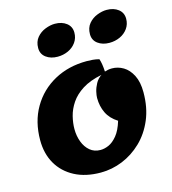

<svg xmlns="http://www.w3.org/2000/svg" viewBox="-125 -951 966 1078"><g transform="rotate(-15 357.5 -412.0)"><path d="M328 25Q240 25 176.5 -8.5Q113 -42 79 -101Q45 -160 45 -238Q45 -346 92.5 -427.5Q140 -509 223 -554.5Q306 -600 412 -600Q429 -600 446.5 -598.5Q464 -597 484 -592Q489 -578 492 -558.5Q495 -539 496 -517Q505 -520 515.5 -522Q526 -524 538 -524Q573 -524 604 -505.5Q635 -487 655 -448Q675 -409 675 -349Q675 -260 645.5 -190.5Q616 -121 566 -73Q516 -25 454.5 0Q393 25 328 25ZM359 -98Q382 -98 407 -109Q432 -120 456 -149Q480 -178 496 -231Q453 -258 434 -297.5Q415 -337 415 -385Q415 -399 420 -421Q425 -443 437.5 -466Q450 -489 472 -504Q403 -490 359 -462Q315 -434 290.5 -397.5Q266 -361 256.5 -322.5Q247 -284 247 -249Q247 -209 260 -174.5Q273 -140 298 -119Q323 -98 359 -98ZM563 -666Q523 -666 496 -686Q469 -706 469 -741Q469 -778 489 -802Q509 -826 538.5 -837.5Q568 -849 594 -849Q635 -849 661.5 -828.5Q688 -808 688 -773Q688 -741 670.5 -716.5Q653 -692 624.5 -679Q596 -666 563 -666ZM262 -666Q222 -666 195 -686Q168 -706 168 -741Q168 -778 188 -802Q208 -826 237.5 -837.5Q267 -849 293 -849Q334 -849 360.5 -828.5Q387 -808 387 -773Q387 -741 369.5 -716.5Q352 -692 323.5 -679Q295 -666 262 -666Z"/></g></svg>

Font: Lemon
Style: Regular
Weight: 400
Designer: Eduardo Rodriguez Tunni
Foundry: Eduardo Rodriguez Tunni
Version: Version 1.003; ttfautohint (v1.8.4.7-5d5b);gftools[0.9.24]